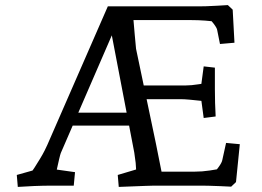

<svg xmlns="http://www.w3.org/2000/svg" viewBox="-20 -730 1029 755"><path d="M50 5 46 -42 142 -69 96 -44Q105 -54 115.5 -70.5Q126 -87 137 -105Q148 -123 155.5 -138Q163 -153 166 -160L404 -705H502V-684Q503 -676 505 -649.5Q507 -623 510 -591.5Q513 -560 515 -538L593 -166L622 -21L586 0Q575 0 551 1Q527 2 499 3Q471 4 447 5L443 -42L547 -73L515 -33Q516 -68 513.5 -89.5Q511 -111 508 -130L413 -626L434 -624L219 -128Q217 -123 212.5 -104Q208 -85 203.5 -64Q199 -43 196 -32L169 -68L275 -53L270 0H185Q151 0 114 1.5Q77 3 50 5ZM232 -236 230 -287H544L546 -236ZM889 4Q870 3 846.5 2Q823 1 803.5 0.5Q784 0 775 0H539V-55H745Q775 -55 804.5 -59.5Q834 -64 847 -67L817 -43Q828 -57 840 -73.5Q852 -90 854 -100L869 -168L923 -163L908 -14ZM781 -266 767 -370 803 -329Q792 -331 770.5 -333.5Q749 -336 726.5 -338Q704 -340 691 -340H539V-394H711Q732 -394 760 -398.5Q788 -403 798 -404L767 -364L781 -469L825 -464V-380Q825 -326 828 -272ZM845 -557 834 -612Q833 -620 820 -637Q807 -654 796 -664L829 -645Q814 -647 786.5 -649Q759 -651 732 -651H451V-705H762Q771 -705 791 -705.5Q811 -706 834 -707.5Q857 -709 876 -710L895 -692L902 -562Z"/></svg>

Font: Andada Pro
Style: Regular
Weight: 400
Designer: Carolina Giovagnoli
Foundry: Huerta Tipografica
Version: Version 3.003